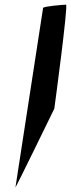

<svg xmlns="http://www.w3.org/2000/svg" viewBox="-20 -789 303 820"><path d="M46 11C45 18 212 -325 212 -325C213 -332 272 -769 262 -769C251 -769 165 -762 164 -755Z"/></svg>

Font: Ampere
Style: SCIta
Weight: 400
Version: Version 1